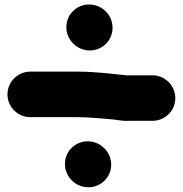

<svg xmlns="http://www.w3.org/2000/svg" viewBox="-20 -716 794 835"><path d="M262.5 -3C262.5 53.2 308.6 98.5 364.5 98.5C418.7 98.5 463.5 55.2 463.5 0C463.5 -56.4 416.4 -101.5 361.5 -101.5C307.3 -101.5 262.5 -58.2 262.5 -3ZM268.5 -598C268.5 -541.6 315.6 -496.5 370.5 -496.5C424.7 -496.5 469.5 -539.8 469.5 -595C469.5 -651.2 423.4 -696.5 367.5 -696.5C313.3 -696.5 268.5 -653.2 268.5 -598ZM533.9 -388C533.5 -388.1 532.4 -388.2 531.7 -388.3C463.9 -395.1 395.6 -404.5 316 -404.5H112C57.4 -404.5 12.5 -360.5 12.5 -305.5C12.5 -250.5 57.4 -206.5 112 -206.5H316C369.1 -206.5 417.9 -200.7 471 -196.6C490 -195 510 -188.7 543.1 -190.5H643C697.1 -190.5 742.5 -234 742.5 -289C742.5 -343.4 697.9 -388.5 643 -388.5H540C538.5 -388.5 535.7 -388.2 533.9 -388Z"/></svg>

Font: Smoothie
Style: ExBd
Weight: 800
Foundry: Cannot Into Space Fonts
Version: Version 0.8